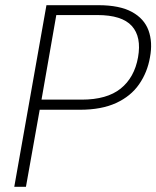

<svg xmlns="http://www.w3.org/2000/svg" viewBox="-20 -720 602 740"><path d="M35 0 159 -700H359Q441 -700 488.5 -674Q536 -648 552.5 -602.5Q569 -557 558 -499Q548 -441 516 -395Q484 -349 427.5 -323Q371 -297 288 -297H133L80 0ZM140 -336H295Q392 -336 445 -378.5Q498 -421 512 -499Q526 -578 488 -620Q450 -662 355 -662H197Z"/></svg>

Font: DM Sans 9pt ExtraLight
Style: Italic
Weight: 250
Italic angle: -10°
Version: Version 4.004;gftools[0.9.30]